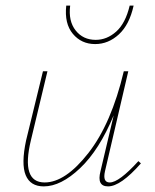

<svg xmlns="http://www.w3.org/2000/svg" viewBox="-20 -661 551 684"><path d="M319 -504Q270 -504 239.5 -540.5Q209 -577 216 -641H230Q223 -586 249.5 -552.5Q276 -519 321 -519Q361 -519 394 -548.5Q427 -578 442 -641H456Q441 -573 403.5 -538.5Q366 -504 319 -504ZM473 -87 482 -79Q410 3 365 3Q324 3 338 -51L385 -250Q334 -127 265.5 -62Q197 3 136 3Q88 3 71.5 -37Q55 -77 73 -161L133 -407H149L90 -161Q54 -11 139 -11Q213 -11 295 -116Q377 -221 421 -407H437L354 -51Q345 -11 371 -11Q404 -11 473 -87Z"/></svg>

Font: EauTestInfant Thin
Style: Italic
Weight: 250
Italic angle: -12°
Designer: Christian Thalmann (Catharsis Fonts)
Version: Version 0.001;PS 000.001;hotconv 1.0.88;makeotf.lib2.5.64775